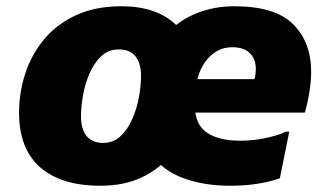

<svg xmlns="http://www.w3.org/2000/svg" viewBox="-20 -583 1041 614"><path d="M301 11Q176 11 108.5 -48Q41 -107 41 -222Q41 -289 61.5 -350Q82 -411 122.5 -459Q163 -507 224.5 -535Q286 -563 368 -563Q481 -563 543 -503.5Q605 -444 605 -330Q605 -263 586 -201.5Q567 -140 529.5 -92Q492 -44 435 -16.5Q378 11 301 11ZM309 -126Q343 -126 366 -148Q389 -170 403.5 -203.5Q418 -237 424.5 -273.5Q431 -310 431 -340Q431 -381 413 -403Q395 -425 360 -425Q327 -425 304 -403.5Q281 -382 266.5 -348.5Q252 -315 245.5 -278Q239 -241 239 -211Q239 -170 257 -148Q275 -126 309 -126ZM716 11Q634 11 568.5 -12.5Q503 -36 465 -87.5Q427 -139 427 -223Q427 -306 449.5 -369Q472 -432 513 -475.5Q554 -519 609.5 -541Q665 -563 729 -563Q860 -563 917.5 -505.5Q975 -448 975 -354Q975 -323 969.5 -289Q964 -255 955 -223H531V-330H794Q796 -338 797 -346.5Q798 -355 798 -363Q798 -394 779 -413Q760 -432 722 -432Q696 -432 674.5 -420Q653 -408 636.5 -385.5Q620 -363 611.5 -331.5Q603 -300 603 -260V-247Q603 -185 641.5 -159Q680 -133 748 -133Q789 -133 829.5 -141.5Q870 -150 894 -162H905L875 -13Q841 -1 801 5Q761 11 716 11Z"/></svg>

Font: Kufam ExtraBold
Style: Italic
Weight: 800
Italic angle: -11°
Designer: Artur Schmal
Foundry: Original Type
Version: Version 1.301; ttfautohint (v1.8.3)